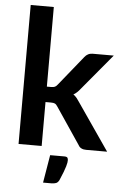

<svg xmlns="http://www.w3.org/2000/svg" viewBox="-61 -786 658 1023"><g transform="rotate(5 267.5 -274.5)"><path d="M61 -743.2H184.6V-317.4H207.5Q220.7 -317.4 227.5 -320.8Q234.4 -323.7 242.2 -334L369.6 -491.7Q377.4 -502 387.7 -507.3Q398.4 -513.2 412.6 -513.2H525.4L366.2 -322.3Q348.1 -298.8 329.1 -288.1Q339.8 -280.8 348.1 -270.5Q352.1 -266.1 363.3 -249L534.7 0H422.9Q407.7 0 397.9 -4.9Q386.7 -9.8 380.4 -22L249.5 -216.3Q242.7 -227.5 234.9 -231.4Q228 -234.9 212.4 -234.9H184.6V0H61ZM233.9 44.9H309.6Q323.2 44.9 327.1 50.8Q330.1 57.1 330.1 63.5Q330.1 65.4 329.1 76.2Q327.1 86.4 324.2 96.7Q323.7 98.1 313.5 127.9Q310.1 137.2 295.4 171.9Q288.6 186 278.3 189.9Q268.1 193.8 252.4 193.8H209Z"/></g></svg>

Font: Lato-SemiBold
Style: Bold
Weight: 500
Designer: Lukasz Dziedzic with Adam Twardoch and Botio Nikoltchev
Foundry: tyPoland Lukasz Dziedzic
Version: ""